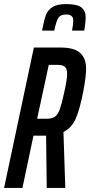

<svg xmlns="http://www.w3.org/2000/svg" viewBox="-26 -921 442 941"><path d="M140 -688H270Q338 -688 367 -661.5Q396 -635 396 -584Q396 -546 382 -472Q365 -385 345.5 -340Q326 -295 285 -274L294 0H203L200 -256H194H138L84 0H-6ZM288 -465Q303 -531 303 -559Q303 -583 292.5 -593Q282 -603 256 -603H213L156 -339H202Q229 -339 243.5 -349.5Q258 -360 267 -385Q276 -410 288 -465ZM394 -834Q394 -813 387 -771H327Q333 -801 333 -821Q333 -850 299 -850Q270 -850 259.5 -832.5Q249 -815 240 -771H180Q190 -823 198.5 -846.5Q207 -870 230 -885.5Q253 -901 299 -901Q352 -901 373 -884.5Q394 -868 394 -834Z"/></svg>

Font: Saira Ultra Condensed SemiBold
Style: Italic
Weight: 600
Width: 1
Italic angle: -12°
Designer: Hector Gatti with collaboration of the Omnibus-Type team
Foundry: Omnibus-Type
Version: Version 1.001; ttfautohint (v1.8)